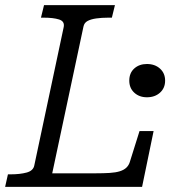

<svg xmlns="http://www.w3.org/2000/svg" viewBox="-39 -730 693 750"><path d="M410 -710 398 -661H384Q358 -661 337 -658Q316 -655 303 -648Q290 -641 287 -626L165 -53H334Q366 -53 389.5 -54.5Q413 -56 429 -61Q445 -66 454.5 -75Q464 -84 468 -97L506 -218H561L516 0H-19L-8 -49H3Q39 -49 65 -56Q91 -63 95 -84L210 -625Q214 -647 191.5 -654Q169 -661 132 -661H121L133 -710ZM606 -415Q606 -386 586 -368Q566 -350 535 -350Q505 -350 485.5 -368Q466 -386 466 -415Q466 -445 485.5 -462.5Q505 -480 535 -480Q566 -480 586 -462Q606 -444 606 -415Z"/></svg>

Font: Roboto Serif 20pt Light
Style: Italic
Weight: 300
Italic angle: -10°
Version: Version 1.007